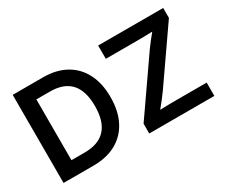

<svg xmlns="http://www.w3.org/2000/svg" viewBox="-117 -1050 1609 1373"><g transform="rotate(-30 687.5 -364.0)"><path d="M319.3 0H73.2V-727.5H324.2Q432.6 -727.5 510.5 -683.8Q588.4 -640.1 629.9 -558.8Q671.4 -477.5 671.4 -364.7Q671.4 -251 629.6 -169.2Q587.9 -87.4 509 -43.7Q430.2 0 319.3 0ZM203.6 -112.8H313Q543 -112.8 543 -364.7Q543 -614.7 316.4 -614.7H203.6ZM780.8 0V-81.1L1085.9 -520.5Q1103.5 -545.4 1123.3 -570.3Q1143.1 -595.2 1163.6 -620.1Q1128.4 -618.7 1093 -618.2Q1057.6 -617.7 1022 -617.7H778.8V-727.5H1315.9V-645.5L1016.1 -213.9Q997.1 -187.5 976.1 -160.6Q955.1 -133.8 933.1 -107.4Q969.7 -108.9 1006.3 -109.4Q1043 -109.9 1079.6 -109.9H1318.4V0Z"/></g></svg>

Font: Inter-SemiBold
Style: Regular
Weight: 600
Designer: Rasmus Andersson
Foundry: rsms
Version: Version 4.000;git-a52131595